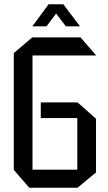

<svg xmlns="http://www.w3.org/2000/svg" viewBox="-20 -884 510 904"><path d="M133 -623V-708H359L432 -624V-623ZM118 0 45 -84V-85H344V0ZM45 -85V-634L132 -708H133V-85ZM172 -328V-402H344V-328ZM344 0V-402H345L432 -325V-72L345 0ZM290 -760 218 -855 278 -864 356 -761V-760ZM133 -760V-761L209 -864H277L199 -760Z"/></svg>

Font: Foldit
Style: Regular
Weight: 400
Version: Version 1.003